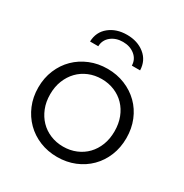

<svg xmlns="http://www.w3.org/2000/svg" viewBox="-171 -870 968 1010"><g transform="rotate(30 313.5 -365.5)"><path d="M46 -263Q46 -321 66.5 -370Q87 -419 123 -454.5Q159 -490 208 -510Q257 -530 314 -530Q371 -530 420 -510Q469 -490 505 -454.5Q541 -419 561 -370Q581 -321 581 -263Q581 -205 561 -156Q541 -107 505 -71Q469 -35 420 -15Q371 5 314 5Q257 5 208 -15Q159 -35 123 -71Q87 -107 66.5 -156Q46 -205 46 -263ZM509 -263Q509 -309 494.5 -346.5Q480 -384 454 -411Q428 -438 392 -453Q356 -468 314 -468Q272 -468 236 -453Q200 -438 174 -411Q148 -384 133 -346.5Q118 -309 118 -263Q118 -217 133 -179.5Q148 -142 174 -115Q200 -88 236 -73Q272 -58 314 -58Q356 -58 392 -73Q428 -88 454 -115Q480 -142 494.5 -179.5Q509 -217 509 -263ZM313 -736Q377 -736 420 -701.5Q463 -667 465 -608H415Q414 -646 385 -669.5Q356 -693 313 -693Q270 -693 241 -669.5Q212 -646 211 -608H161Q163 -667 206 -701.5Q249 -736 313 -736Z"/></g></svg>

Font: CMG Sans
Style: Regular
Weight: 400
Designer: Julieta Ulanovsky
Foundry: Julieta Ulanovsky
Version: Version 7.200